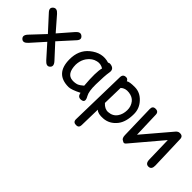

<svg xmlns="http://www.w3.org/2000/svg" viewBox="19 -1243 2235 2235"><g transform="rotate(45 1136.5 -125.0)"><path d="M58.6 -501.5Q95.7 -530.8 139.6 -480.5L289.1 -308.6L438.5 -480.5Q482.4 -531.2 519.5 -501.5Q559.1 -470.2 518.6 -425.8L350.6 -240.2L505.4 -71.8Q553.2 -20 515.1 13.2Q480.5 43.5 434.1 -8.3L289.1 -170.4L144 -8.3Q97.7 43.5 63 13.2Q24.4 -20.5 72.8 -71.8L230 -239.3L59.6 -425.8Q19 -470.2 58.6 -501.5Z M836.4 27.3Q617.2 27.8 615.7 -207Q614.3 -359.9 716.3 -443.4Q833.5 -539.6 961.4 -499Q975.6 -511.2 1005.4 -504.4Q1064 -491.2 1052.7 -428.7Q1041.5 -367.7 1039.1 -220.7Q1037.1 -103.5 1065.4 -54.7Q1106.9 16.6 1053.7 27.3Q992.7 40 982.9 -24.4Q881.8 26.9 836.4 27.3ZM893.1 -70.8Q910.6 -77.1 954.1 -112.8Q936.5 -322.8 959 -401.9Q911.6 -431.6 859.9 -418.9Q823.7 -410.2 802.2 -394Q715.3 -331.1 710.9 -216.3Q712.4 -66.9 813.5 -60.1Q856 -57.1 893.1 -70.8Z M1212.4 278.8Q1161.6 278.8 1162.6 230L1178.2 -476.6Q1179.2 -529.8 1231.4 -528.8Q1256.8 -528.3 1269 -500.5Q1293.5 -519.5 1383.3 -518.6Q1470.2 -518.1 1534.2 -448.7Q1597.7 -380.9 1597.7 -290Q1598.1 -158.7 1540.5 -86.9Q1476.1 -6.8 1381.3 0Q1297.9 6.3 1265.1 -26.4Q1264.6 -26.9 1263.7 -27.3L1257.8 232.9Q1256.8 278.8 1212.4 278.8ZM1272.5 -394.5 1266.6 -141.6Q1314 -88.9 1368.7 -92.8Q1440.9 -97.7 1478 -152.8Q1509.8 -199.2 1510.7 -266.6Q1511.7 -329.6 1474.1 -376.5Q1441.9 -416.5 1379.4 -424.8Q1313 -433.6 1272.5 -394.5Z M1729.5 -511.2Q1781.2 -512.7 1782.2 -463.4L1792.5 -144L2083 -485.8Q2092.8 -497.6 2103.5 -503.4Q2113.8 -510.7 2130.9 -511.2Q2182.6 -512.7 2183.6 -463.4L2197.3 -43.5Q2199.2 23.4 2150.4 24.9Q2099.6 26.4 2097.7 -40.5L2089.8 -353.5L1786.6 4.9Q1782.7 11.2 1777.8 15.1Q1776.4 16.6 1775.4 18.1Q1754.9 43 1729.5 22.5Q1697.8 12.2 1696.3 -40.5L1685.5 -460.4Q1684.6 -509.8 1729.5 -511.2Z"/></g></svg>

Font: Comic Relief
Style: Regular
Weight: 400
Designer: Jeff Davis
Foundry: Loudifier
Version: Version 1.0